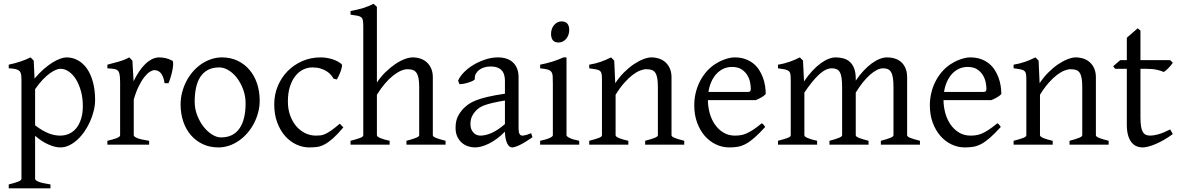

<svg xmlns="http://www.w3.org/2000/svg" viewBox="-20 -777 6332 1031"><path d="M424.8 -208Q424.8 -250.5 414.8 -287.1Q404.8 -323.7 388.2 -350.6Q371.6 -377.4 349.6 -392.6Q327.6 -407.7 304.2 -407.7Q295.4 -407.7 281.2 -402.3Q267.1 -397 249 -384.3Q231 -371.6 210.4 -350.3Q189.9 -329.1 168.5 -297.9V-104Q190.4 -87.4 209.2 -76.7Q228 -65.9 244.4 -59.8Q260.7 -53.7 275.4 -51.3Q290 -48.8 303.2 -48.8Q329.6 -48.8 351.8 -59.1Q374 -69.3 390.1 -89.4Q406.2 -109.4 415.5 -139.2Q424.8 -168.9 424.8 -208ZM490.7 -240.2Q490.7 -211.9 483.4 -182.1Q476.1 -152.3 463.4 -124Q450.7 -95.7 433.1 -70.3Q415.5 -44.9 394.8 -26.1Q374 -7.3 351.1 3.7Q328.1 14.6 304.2 14.6Q275.4 14.6 239.3 -1.5Q203.1 -17.6 168.5 -47.9V183.1Q168.5 190.9 186.8 198.7Q205.1 206.5 251 213.4V234.4H26.9V213.4Q59.1 205.6 77.1 198.5Q95.2 191.4 95.2 183.1V-347.2Q95.2 -365.2 93.3 -377Q91.3 -388.7 84.2 -395.8Q77.1 -402.8 63.7 -406Q50.3 -409.2 26.9 -410.2V-429.7Q43.5 -433.1 58.6 -437.3Q73.7 -441.4 87.9 -446Q102.1 -450.7 116 -456.3Q129.9 -461.9 144 -468.8L161.1 -451.7L165.5 -355Q189.9 -384.3 214.6 -405.8Q239.3 -427.2 261.7 -441.2Q284.2 -455.1 303.5 -461.9Q322.8 -468.8 336.9 -468.8Q370.1 -468.8 398.4 -453.1Q426.8 -437.5 447.3 -408Q467.8 -378.4 479.2 -335.9Q490.7 -293.5 490.7 -240.2Z M905.8 -450.7Q910.2 -447.8 909.9 -433.6Q909.7 -419.4 906 -400.9Q902.3 -382.3 896.5 -362.8Q890.6 -343.3 884.8 -330.1H863.8Q860.8 -349.6 855.5 -363.3Q850.1 -377 843 -385Q835.9 -393.1 827.4 -396.7Q818.8 -400.4 809.6 -400.4Q798.8 -400.4 784.4 -391.4Q770 -382.3 754.9 -363Q739.7 -343.8 724.9 -313.7Q710 -283.7 698.2 -242.2V-50.8Q698.2 -43.5 716.6 -35.6Q734.9 -27.8 780.8 -21V0H556.6V-21Q588.9 -28.3 606.9 -35.4Q625 -42.5 625 -50.8V-335Q625 -351.1 624 -362.1Q623 -373 621.6 -379.9Q620.1 -386.7 617.9 -390.6Q615.7 -394.5 613.8 -397Q610.4 -400.4 606.2 -402.6Q602.1 -404.8 595.5 -406.2Q588.9 -407.7 579.6 -408.4Q570.3 -409.2 556.6 -410.2V-429.7Q588.4 -438 618.9 -446.5Q649.4 -455.1 673.8 -468.8L690.9 -451.7L697.3 -340.8Q710.4 -367.7 725.8 -391.1Q741.2 -414.6 758.8 -431.9Q776.4 -449.2 795.7 -459Q814.9 -468.8 835.9 -468.8Q851.6 -468.8 869.6 -464.8Q887.7 -460.9 905.8 -450.7Z M1298.8 -222.2Q1298.8 -260.7 1286.1 -295.7Q1273.4 -330.6 1253.4 -357.2Q1233.4 -383.8 1208 -399.4Q1182.6 -415 1157.7 -415Q1120.6 -415 1095.2 -400.9Q1069.8 -386.7 1054.4 -362.1Q1039.1 -337.4 1032.2 -303.7Q1025.4 -270 1025.4 -231Q1025.4 -192.4 1039.1 -157.5Q1052.7 -122.6 1073.5 -96.2Q1094.2 -69.8 1119.1 -54.4Q1144 -39.1 1166.5 -39.1Q1201.2 -39.1 1226.1 -52Q1251 -64.9 1267.1 -88.9Q1283.2 -112.8 1291 -146.5Q1298.8 -180.2 1298.8 -222.2ZM1374.5 -236.8Q1374.5 -204.1 1366.2 -172.9Q1357.9 -141.6 1343.3 -113.8Q1328.6 -85.9 1308.1 -62.3Q1287.6 -38.6 1262.9 -21.5Q1238.3 -4.4 1210.4 5.1Q1182.6 14.6 1152.8 14.6Q1106.4 14.6 1069.1 -2.9Q1031.7 -20.5 1005.1 -51.3Q978.5 -82 964.1 -124.5Q949.7 -167 949.7 -216.8Q949.7 -249 957.8 -280.3Q965.8 -311.5 980.2 -339.6Q994.6 -367.7 1014.9 -391.4Q1035.2 -415 1059.8 -432.1Q1084.5 -449.2 1113 -459Q1141.6 -468.8 1171.9 -468.8Q1217.8 -468.8 1255.1 -451.2Q1292.5 -433.6 1319.1 -402.6Q1345.7 -371.6 1360.1 -329.1Q1374.5 -286.6 1374.5 -236.8Z M1823.7 -92.8Q1792 -55.2 1767.8 -33.9Q1743.7 -12.7 1723.1 -1.7Q1702.6 9.3 1683.1 12Q1663.6 14.6 1640.6 14.6Q1605 14.6 1571 -1.2Q1537.1 -17.1 1510.7 -46.9Q1484.4 -76.7 1468.5 -119.6Q1452.6 -162.6 1452.6 -216.8Q1452.6 -269.5 1471.9 -315.4Q1491.2 -361.3 1524.7 -395.3Q1558.1 -429.2 1603.5 -449Q1648.9 -468.8 1701.7 -468.8Q1717.8 -468.8 1734.6 -466.1Q1751.5 -463.4 1766.8 -458.3Q1782.2 -453.1 1795.2 -446Q1808.1 -439 1816.4 -430.2Q1817.4 -424.3 1814.9 -413.6Q1812.5 -402.8 1808.1 -390.9Q1803.7 -378.9 1798.3 -367.9Q1793 -356.9 1788.6 -350.1L1770.5 -355Q1766.6 -363.8 1757.8 -374Q1749 -384.3 1735.1 -393.6Q1721.2 -402.8 1701.9 -408.9Q1682.6 -415 1657.7 -415Q1631.8 -415 1608.2 -403.6Q1584.5 -392.1 1566.2 -369.1Q1547.9 -346.2 1536.9 -312Q1525.9 -277.8 1525.9 -231.9Q1525.9 -190.4 1538.3 -156.5Q1550.8 -122.6 1571.5 -98.6Q1592.3 -74.7 1619.4 -61.8Q1646.5 -48.8 1675.8 -48.8Q1689.5 -48.8 1701.2 -50Q1712.9 -51.3 1726.8 -57.6Q1740.7 -64 1759 -76.7Q1777.3 -89.4 1804.7 -112.8Z M2162.6 0V-21Q2197.8 -30.3 2214.4 -37.1Q2231 -43.9 2231 -50.8V-309.1Q2231 -338.9 2227.3 -357.4Q2223.6 -376 2215.8 -386.7Q2208 -397.5 2196.3 -401.4Q2184.6 -405.3 2168.5 -405.3Q2151.4 -405.3 2131.6 -396.5Q2111.8 -387.7 2090.3 -370.6Q2068.8 -353.5 2046.9 -327.9Q2024.9 -302.2 2003.9 -268.1V-50.8Q2003.9 -43.5 2022.2 -35.6Q2040.5 -27.8 2072.3 -21V0H1862.3V-21Q1894.5 -29.3 1912.6 -35.9Q1930.7 -42.5 1930.7 -50.8V-633.8Q1930.7 -654.3 1929 -665.8Q1927.2 -677.2 1920.2 -683.6Q1913.1 -689.9 1899.4 -692.6Q1885.7 -695.3 1862.3 -698.2V-717.8Q1882.8 -721.7 1899.7 -725.6Q1916.5 -729.5 1930.9 -734.1Q1945.3 -738.8 1958.5 -744.1Q1971.7 -749.5 1985.8 -756.8L2003.9 -740.2V-334Q2024.9 -365.2 2050.5 -390.1Q2076.2 -415 2102.1 -432.6Q2127.9 -450.2 2152.6 -459.5Q2177.2 -468.8 2196.3 -468.8Q2217.3 -468.8 2236.8 -462.4Q2256.3 -456.1 2271.2 -442.9Q2286.1 -429.7 2295.2 -409.4Q2304.2 -389.2 2304.2 -361.8V-50.8Q2304.2 -43.9 2319.1 -37.4Q2334 -30.8 2372.6 -21V0Z M2559.1 -48.8Q2588.4 -48.8 2621.3 -63.7Q2654.3 -78.6 2691.4 -110.8V-237.3Q2650.4 -230.5 2623.8 -224.1Q2597.2 -217.8 2580.1 -211.2Q2563 -204.6 2552.7 -197.3Q2542.5 -189.9 2534.7 -181.6Q2522 -168.5 2514.2 -151.6Q2506.3 -134.8 2506.3 -111.8Q2506.3 -92.3 2512.2 -80.1Q2518.1 -67.9 2526.4 -60.8Q2534.7 -53.7 2543.7 -51.3Q2552.7 -48.8 2559.1 -48.8ZM2839.4 -40Q2797.9 -11.2 2770.8 1.7Q2743.7 14.6 2730 14.6Q2713.9 14.6 2703.1 -7.8Q2692.4 -30.3 2691.4 -69.8Q2669.4 -47.9 2647.5 -31.7Q2625.5 -15.6 2604.5 -5.4Q2583.5 4.9 2564.7 9.8Q2545.9 14.6 2530.3 14.6Q2512.7 14.6 2494.1 8.8Q2475.6 2.9 2460.7 -9.8Q2445.8 -22.5 2436 -42.5Q2426.3 -62.5 2426.3 -90.8Q2426.3 -127.9 2439.2 -152.8Q2452.1 -177.7 2470.2 -195.8Q2481.9 -207.5 2496.8 -218Q2511.7 -228.5 2536.4 -238.3Q2561 -248 2598.1 -256.8Q2635.3 -265.6 2691.4 -273.9V-342.8Q2691.4 -359.4 2687.5 -373.8Q2683.6 -388.2 2674.3 -398.7Q2665 -409.2 2649.2 -414.8Q2633.3 -420.4 2609.4 -419.9Q2593.8 -419.4 2578.6 -414.6Q2563.5 -409.7 2552.2 -400.9Q2541 -392.1 2534.7 -380.1Q2528.3 -368.2 2529.8 -353.5Q2530.3 -349.1 2519.8 -343.5Q2509.3 -337.9 2494.9 -333.5Q2480.5 -329.1 2466.6 -326.7Q2452.6 -324.2 2446.8 -325.7L2439.9 -344.7Q2451.2 -369.1 2474.1 -391.6Q2497.1 -414.1 2526.6 -431.2Q2556.2 -448.2 2589.1 -458.5Q2622.1 -468.8 2652.8 -468.8Q2706.5 -468.8 2735.6 -440.7Q2764.6 -412.6 2764.6 -362.3V-86.9Q2764.6 -66.4 2770 -57.6Q2775.4 -48.8 2784.2 -48.8Q2791 -48.8 2801.8 -51.3Q2812.5 -53.7 2832 -62Z M2880.4 0V-21Q2913.6 -27.8 2931.2 -35.9Q2948.7 -43.9 2948.7 -50.8V-327.1Q2948.7 -352.1 2947.8 -367.4Q2946.8 -382.8 2940.4 -391.4Q2934.1 -399.9 2920.2 -403.8Q2906.2 -407.7 2880.4 -410.2V-429.7Q2895.5 -432.6 2912.4 -436.8Q2929.2 -440.9 2945.8 -446Q2962.4 -451.2 2977.5 -457Q2992.7 -462.9 3005.4 -468.8H3022V-50.8Q3022 -44.9 3038.3 -36.4Q3054.7 -27.8 3090.3 -21V0ZM3036.6 -615.7Q3036.6 -602.1 3032.2 -589.8Q3027.8 -577.6 3020.3 -568.6Q3012.7 -559.6 3002.4 -554.2Q2992.2 -548.8 2980 -548.8Q2958 -548.8 2948.5 -561Q2939 -573.2 2939 -595.7Q2939 -609.4 2943.4 -621.6Q2947.8 -633.8 2955.6 -642.8Q2963.4 -651.9 2973.4 -657Q2983.4 -662.1 2995.1 -662.1Q3036.6 -662.1 3036.6 -615.7Z M3444.3 0V-21Q3479.5 -30.3 3496.1 -37.1Q3512.7 -43.9 3512.7 -50.8V-309.1Q3512.7 -338.9 3509.3 -357.4Q3505.9 -376 3498.5 -386.7Q3491.2 -397.5 3479.2 -401.4Q3467.3 -405.3 3450.2 -405.3Q3435.1 -405.3 3416.5 -397.9Q3397.9 -390.6 3376.7 -374.5Q3355.5 -358.4 3332.3 -332.3Q3309.1 -306.2 3285.6 -268.1V-50.8Q3285.6 -43.5 3304 -35.6Q3322.3 -27.8 3354 -21V0H3144V-21Q3176.3 -29.3 3194.3 -35.9Q3212.4 -42.5 3212.4 -50.8V-347.2Q3212.4 -366.2 3210.9 -377.4Q3209.5 -388.7 3202.9 -395Q3196.3 -401.4 3182.6 -404.3Q3168.9 -407.2 3144 -410.2V-429.7Q3177.2 -435.1 3205.6 -445.1Q3233.9 -455.1 3261.2 -468.8L3278.3 -451.7L3283.7 -330.1Q3305.2 -362.8 3331.1 -388.4Q3356.9 -414.1 3383.3 -431.9Q3409.7 -449.7 3434.3 -459.2Q3459 -468.8 3478 -468.8Q3499 -468.8 3518.6 -462.4Q3538.1 -456.1 3553 -442.9Q3567.9 -429.7 3576.9 -409.4Q3585.9 -389.2 3585.9 -361.8V-50.8Q3585.9 -43.9 3600.8 -37.4Q3615.7 -30.8 3654.3 -21V0Z M3911.1 -417.5Q3885.7 -417.5 3864.5 -407.7Q3843.3 -397.9 3826.9 -380.1Q3810.5 -362.3 3799.6 -337.6Q3788.6 -313 3784.2 -283.2H3993.2Q4004.4 -283.2 4008.1 -286.9Q4011.7 -290.5 4011.7 -300.8Q4011.7 -314 4008.1 -333.7Q4004.4 -353.5 3993.4 -372.3Q3982.4 -391.1 3962.6 -404.3Q3942.9 -417.5 3911.1 -417.5ZM4091.8 -272Q4083 -262.2 4068.4 -253.9Q4053.7 -245.6 4038.1 -239.3H3781.2Q3781.7 -201.2 3791.7 -166.7Q3801.8 -132.3 3820.6 -106.2Q3839.4 -80.1 3866 -64.5Q3892.6 -48.8 3925.8 -48.8Q3940.9 -48.8 3955.3 -50.8Q3969.7 -52.7 3986.3 -59.6Q4002.9 -66.4 4023.2 -79.6Q4043.5 -92.8 4070.8 -115.2Q4077.1 -111.8 4081.8 -105.5Q4086.4 -99.1 4088.9 -95.2Q4056.2 -59.6 4031.5 -37.8Q4006.8 -16.1 3985.1 -4.4Q3963.4 7.3 3942.1 11Q3920.9 14.6 3896 14.6Q3858.4 14.6 3824.5 -1.5Q3790.5 -17.6 3764.6 -47.1Q3738.8 -76.7 3723.4 -118.4Q3708 -160.2 3708 -211.9Q3708 -244.6 3715.3 -276.4Q3722.7 -308.1 3736.6 -336.4Q3750.5 -364.7 3770.5 -388.7Q3790.5 -412.6 3815.9 -430.2Q3826.7 -437.5 3840.1 -444.6Q3853.5 -451.7 3868.2 -457Q3882.8 -462.4 3897.2 -465.6Q3911.6 -468.8 3924.8 -468.8Q3956.5 -468.8 3981.4 -460Q4006.3 -451.2 4024.9 -436.3Q4043.5 -421.4 4056.2 -401.6Q4068.8 -381.8 4076.9 -359.9Q4085 -337.9 4088.4 -315.2Q4091.8 -292.5 4091.8 -272Z M4710 0V-21Q4745.1 -30.3 4761.5 -37.1Q4777.8 -43.9 4777.8 -50.8V-309.1Q4777.8 -338.9 4774.7 -358.6Q4771.5 -378.4 4764.9 -389.6Q4758.3 -400.9 4747.8 -405.5Q4737.3 -410.2 4722.7 -410.2Q4706.5 -410.2 4688.5 -401.1Q4670.4 -392.1 4651.4 -375.2Q4632.3 -358.4 4613 -334.2Q4593.8 -310.1 4575.2 -279.8V-50.8Q4575.2 -43.9 4590.3 -37.4Q4605.5 -30.8 4644 -21V0H4434.1V-21Q4469.2 -30.3 4485.6 -37.1Q4502 -43.9 4502 -50.8V-309.1Q4502 -338.9 4499 -358.6Q4496.1 -378.4 4489.5 -389.6Q4482.9 -400.9 4472.4 -405.5Q4461.9 -410.2 4446.8 -410.2Q4413.6 -410.2 4377.2 -376Q4340.8 -341.8 4299.3 -279.8V-50.8Q4299.3 -43.5 4317.6 -35.6Q4335.9 -27.8 4367.7 -21V0H4157.7V-21Q4189.9 -29.3 4208 -35.9Q4226.1 -42.5 4226.1 -50.8V-347.2Q4226.1 -366.7 4224.4 -377.9Q4222.7 -389.2 4215.6 -395.3Q4208.5 -401.4 4194.8 -404.3Q4181.2 -407.2 4157.7 -410.2V-429.7Q4176.3 -432.6 4191.9 -436.8Q4207.5 -440.9 4221.7 -445.8Q4235.8 -450.7 4248.8 -456.5Q4261.7 -462.4 4274.9 -468.8L4292 -451.7L4297.4 -339.8Q4319.3 -372.1 4341.8 -396.2Q4364.3 -420.4 4386.2 -436.5Q4408.2 -452.6 4428.7 -460.7Q4449.2 -468.8 4466.8 -468.8Q4490.2 -468.8 4510 -463.1Q4529.8 -457.5 4544.2 -444.1Q4558.6 -430.7 4566.9 -408.7Q4575.2 -386.7 4575.2 -354V-343.8Q4595.7 -374.5 4617.7 -397.7Q4639.6 -420.9 4661.4 -436.8Q4683.1 -452.6 4703.9 -460.7Q4724.6 -468.8 4742.7 -468.8Q4766.1 -468.8 4785.9 -462.4Q4805.7 -456.1 4820.1 -442.9Q4834.5 -429.7 4842.8 -409.4Q4851.1 -389.2 4851.1 -361.8V-50.8Q4851.1 -43.9 4866.2 -37.4Q4881.3 -30.8 4919.9 -21V0Z M5176.3 -417.5Q5150.9 -417.5 5129.6 -407.7Q5108.4 -397.9 5092 -380.1Q5075.7 -362.3 5064.7 -337.6Q5053.7 -313 5049.3 -283.2H5258.3Q5269.5 -283.2 5273.2 -286.9Q5276.9 -290.5 5276.9 -300.8Q5276.9 -314 5273.2 -333.7Q5269.5 -353.5 5258.5 -372.3Q5247.6 -391.1 5227.8 -404.3Q5208 -417.5 5176.3 -417.5ZM5356.9 -272Q5348.1 -262.2 5333.5 -253.9Q5318.8 -245.6 5303.2 -239.3H5046.4Q5046.9 -201.2 5056.9 -166.7Q5066.9 -132.3 5085.7 -106.2Q5104.5 -80.1 5131.1 -64.5Q5157.7 -48.8 5190.9 -48.8Q5206.1 -48.8 5220.5 -50.8Q5234.9 -52.7 5251.5 -59.6Q5268.1 -66.4 5288.3 -79.6Q5308.6 -92.8 5335.9 -115.2Q5342.3 -111.8 5346.9 -105.5Q5351.6 -99.1 5354 -95.2Q5321.3 -59.6 5296.6 -37.8Q5272 -16.1 5250.2 -4.4Q5228.5 7.3 5207.3 11Q5186 14.6 5161.1 14.6Q5123.5 14.6 5089.6 -1.5Q5055.7 -17.6 5029.8 -47.1Q5003.9 -76.7 4988.5 -118.4Q4973.1 -160.2 4973.1 -211.9Q4973.1 -244.6 4980.5 -276.4Q4987.8 -308.1 5001.7 -336.4Q5015.6 -364.7 5035.6 -388.7Q5055.7 -412.6 5081.1 -430.2Q5091.8 -437.5 5105.2 -444.6Q5118.7 -451.7 5133.3 -457Q5147.9 -462.4 5162.4 -465.6Q5176.8 -468.8 5189.9 -468.8Q5221.7 -468.8 5246.6 -460Q5271.5 -451.2 5290 -436.3Q5308.6 -421.4 5321.3 -401.6Q5334 -381.8 5342 -359.9Q5350.1 -337.9 5353.5 -315.2Q5356.9 -292.5 5356.9 -272Z M5723.1 0V-21Q5758.3 -30.3 5774.9 -37.1Q5791.5 -43.9 5791.5 -50.8V-309.1Q5791.5 -338.9 5788.1 -357.4Q5784.7 -376 5777.3 -386.7Q5770 -397.5 5758.1 -401.4Q5746.1 -405.3 5729 -405.3Q5713.9 -405.3 5695.3 -397.9Q5676.8 -390.6 5655.5 -374.5Q5634.3 -358.4 5611.1 -332.3Q5587.9 -306.2 5564.5 -268.1V-50.8Q5564.5 -43.5 5582.8 -35.6Q5601.1 -27.8 5632.8 -21V0H5422.9V-21Q5455.1 -29.3 5473.1 -35.9Q5491.2 -42.5 5491.2 -50.8V-347.2Q5491.2 -366.2 5489.7 -377.4Q5488.3 -388.7 5481.7 -395Q5475.1 -401.4 5461.4 -404.3Q5447.8 -407.2 5422.9 -410.2V-429.7Q5456.1 -435.1 5484.4 -445.1Q5512.7 -455.1 5540 -468.8L5557.1 -451.7L5562.5 -330.1Q5584 -362.8 5609.9 -388.4Q5635.7 -414.1 5662.1 -431.9Q5688.5 -449.7 5713.1 -459.2Q5737.8 -468.8 5756.8 -468.8Q5777.8 -468.8 5797.4 -462.4Q5816.9 -456.1 5831.8 -442.9Q5846.7 -429.7 5855.7 -409.4Q5864.7 -389.2 5864.7 -361.8V-50.8Q5864.7 -43.9 5879.6 -37.4Q5894.5 -30.8 5933.1 -21V0Z M6277.8 -57.1Q6253.9 -39.6 6230.5 -26.1Q6207 -12.7 6185.8 -3.7Q6164.6 5.4 6146.5 10Q6128.4 14.6 6115.7 14.6Q6098.6 14.6 6083.3 8.3Q6067.9 2 6056.2 -12.5Q6044.4 -26.9 6037.6 -50.3Q6030.8 -73.7 6030.8 -107.9V-407.7H5967.8L5957.5 -421.4L5995.6 -454.1H6030.8V-574.2L6088.9 -625L6104 -612.8V-454.1H6263.7L6277.8 -439.9Q6273.4 -433.1 6266.8 -425.3Q6260.3 -417.5 6253.4 -410.6Q6246.6 -403.8 6240 -398.2Q6233.4 -392.6 6228.5 -390.6Q6216.8 -396.5 6192.9 -402.1Q6168.9 -407.7 6129.4 -407.7H6104V-149.9Q6104 -120.6 6106.7 -101.1Q6109.4 -81.5 6115.7 -70.1Q6122.1 -58.6 6132.1 -53.7Q6142.1 -48.8 6156.7 -48.8Q6173.8 -48.8 6199.7 -55.7Q6225.6 -62.5 6263.7 -82Z"/></svg>

Font: Gentium Plus CyrE
Style: Regular
Weight: 400
Designer: J. Victor Gaultney, Annie Olsen, Iska Routamaa, Becca Hirsbrunner
Foundry: SIL International
Version: Version 5.000